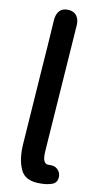

<svg xmlns="http://www.w3.org/2000/svg" viewBox="-51 -709 357 747"><g transform="rotate(5 127.5 -336.0)"><path d="M139.5 5.6Q76.9 2.9 61.4 -38.9Q46 -80.7 55.6 -141.4Q79.7 -290.9 102.8 -440Q115.2 -514.4 133.3 -633.7Q137.2 -656.9 150.6 -668.6Q164 -680.4 185.9 -676.9Q207.8 -674 217.3 -658.4Q226.8 -642.7 223 -619.2Q184.1 -373 144.6 -126.1Q141.1 -105.2 142 -93.9Q142.9 -82.6 147.9 -76.1Q152.9 -69.6 162.6 -69.6Q185.5 -69.6 196.8 -55.8Q208 -42 205.3 -23.9Q201.5 -2 180.7 2.8Q159.9 7.5 139.5 5.6Z"/></g></svg>

Font: SN Pro Thin
Style: Italic
Weight: 200
Italic angle: -9°
Designer: Tobias Whetton
Foundry: Supernotes
Version: Version 1.003;Glyphs 3.3 (3324)